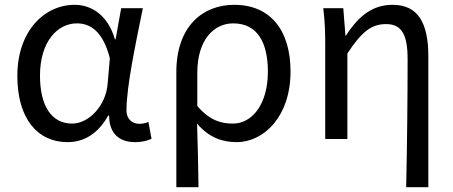

<svg xmlns="http://www.w3.org/2000/svg" viewBox="-20 -577 1882 797"><path d="M260 13C331 13 388 -24 429 -97H433C433 -22 476 13 540 13C572 13 595 6 609 -1L596 -71C585 -66 571 -63 559 -63C529 -63 505 -82 505 -119C505 -218 544 -400 573 -543H483L460 -414H457C427 -517 357 -557 290 -557C164 -557 52 -448 52 -262C52 -83 137 13 260 13ZM279 -64C195 -64 146 -136 146 -263C146 -406 220 -480 299 -480C350 -480 406 -453 436 -335L427 -232C421 -140 350 -64 279 -64Z M712 200H804C803 103 801 34 798 -64C847 -6 903 13 962 13C1076 13 1186 -94 1186 -280C1186 -451 1103 -557 952 -557C820 -557 712 -466 712 -278ZM947 -64C899 -64 851 -76 799 -137V-275C799 -413 869 -480 948 -480C1049 -480 1092 -400 1092 -279C1092 -145 1027 -64 947 -64Z M1666 200H1758V-344C1758 -482 1715 -557 1610 -557C1530 -557 1471 -515 1416 -429H1414L1405 -543H1322C1329 -486 1330 -438 1330 -394V0H1422V-355C1482 -447 1523 -477 1583 -477C1647 -477 1672 -434 1672 -332C1672 -176 1670 23 1666 200Z"/></svg>

Font: Noto Sans KR
Style: Regular
Weight: 400
Designer: Ryoko NISHIZUKA 西塚涼子 (kana, bopomofo & ideographs); Paul D. Hunt (Latin, Greek & Cyrillic); Sandoll Communications 산돌커뮤니
Foundry: Adobe
Version: Version 2.004;hotconv 1.0.118;makeotfexe 2.5.65603